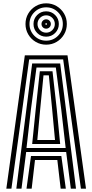

<svg xmlns="http://www.w3.org/2000/svg" viewBox="-20 -1132 554 1152"><path d="M18 0 129 -800H385L496 0H465.5L359 -775.8H155L48.5 0ZM139 0 166 -196H348L375 0H344L324 -172H190L170 0ZM78 0 173 -751.2H341L436 0H405L377 -220H137L109 0ZM139 -244H374L347.5 -475.2L315 -727H199L165.5 -475.2ZM173 -268 194.2 -475.2 219 -704.5H295L320.8 -475.2L341 -268ZM204 -292H310L293 -475.2L273 -680H241L221 -475.2ZM257 -864Q222.8 -864 194.5 -880.6Q166.2 -897.2 149.6 -925.5Q133 -953.8 133 -988Q133 -1022.5 149.6 -1050.6Q166.2 -1078.8 194.5 -1095.4Q222.8 -1112 257 -1112Q291.5 -1112 319.6 -1095.4Q347.8 -1078.8 364.4 -1050.6Q381 -1022.5 381 -988Q381 -953.8 364.4 -925.5Q347.8 -897.2 319.6 -880.6Q291.5 -864 257 -864ZM257 -888Q298.8 -888 327.9 -917.2Q357 -946.5 357 -988Q357 -1029.8 327.9 -1058.9Q298.8 -1088 257 -1088Q215.5 -1088 186.2 -1058.9Q157 -1029.8 157 -988Q157 -946.5 186.2 -917.2Q215.5 -888 257 -888ZM257 -912Q225.2 -912 203.1 -934.1Q181 -956.2 181 -988Q181 -1019.8 203.1 -1041.9Q225.2 -1064 257 -1064Q288.8 -1064 310.9 -1041.9Q333 -1019.8 333 -988Q333 -956.2 310.9 -934.1Q288.8 -912 257 -912ZM257 -936Q278.5 -936 293.8 -951.2Q309 -966.5 309 -988Q309 -1009.5 293.8 -1024.8Q278.5 -1040 257 -1040Q235.5 -1040 220.2 -1024.8Q205 -1009.5 205 -988Q205 -966.5 220.2 -951.2Q235.5 -936 257 -936ZM257 -960Q245.2 -960 237.1 -968.1Q229 -976.2 229 -988Q229 -999.8 237.1 -1007.9Q245.2 -1016 257 -1016Q268.8 -1016 276.9 -1007.9Q285 -999.8 285 -988Q285 -976.2 276.9 -968.1Q268.8 -960 257 -960ZM257 -983Q262 -983 262 -988Q262 -993 257 -993Q252 -993 252 -988Q252 -983 257 -983Z"/></svg>

Font: Big Shoulders Inline Text Thin Black
Style: Regular
Weight: 900
Version: Version 2.002